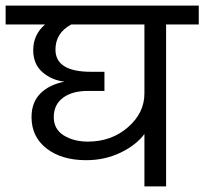

<svg xmlns="http://www.w3.org/2000/svg" viewBox="-42 -662 726 682"><path d="M471 -330V-575H211Q155 -545 155 -486Q155 -407 281 -407H329V-339H270Q214 -339 181.5 -314.5Q149 -290 149 -246Q149 -203 184.5 -181Q220 -159 270 -159Q354 -159 412.5 -210Q471 -261 471 -330ZM664 -642V-575H548V0H471V-186Q441 -146 385.5 -119.5Q330 -93 264 -93Q177 -93 123.5 -134.5Q70 -176 70 -246Q70 -298 101 -329.5Q132 -361 187 -372Q142 -377 109 -405.5Q76 -434 76 -484Q76 -539 118 -575H-22V-642Z"/></svg>

Font: Hind Regular
Style: Regular
Weight: 400
Designer: Manushi Parikh, Satya Rajpurohit
Foundry: Indian Type Foundry
Version: Version 1.201;PS 1.0;hotconv 1.0.78;makeotf.lib2.5.61930; tt